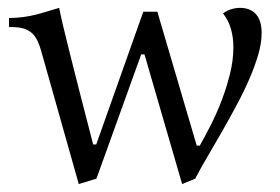

<svg xmlns="http://www.w3.org/2000/svg" viewBox="-20 -458 712 488"><path d="M85.9 -324.2Q81.5 -340.8 75.9 -353Q70.3 -365.2 61.8 -373.3Q53.2 -381.3 40.8 -385.3Q28.3 -389.2 9.8 -389.2H2.9V-412.1Q24.4 -412.6 40 -414.8Q55.7 -417 69.6 -420.4Q83.5 -423.8 97.7 -428.2Q111.8 -432.6 130.4 -438Q133.8 -420.4 140.1 -393.6Q146.5 -366.7 156.7 -325.7Q167 -284.7 181.6 -227.3Q196.3 -169.9 216.8 -90.8H224.6L344.2 -428.2H379.9L480 -87.9H487.8Q500 -109.4 515.1 -138.9Q530.3 -168.5 543 -201.7Q555.7 -234.9 564.5 -270Q573.2 -305.2 573.2 -337.9Q573.2 -362.8 566.9 -384.8Q560.5 -406.7 546.9 -423.8Q554.7 -430.2 566.4 -434.1Q578.1 -438 589.8 -438Q616.2 -438 630.6 -421.9Q645 -405.8 645 -374Q645 -349.1 636.5 -319.6Q627.9 -290 614 -257.8Q600.1 -225.6 582 -191.9Q564 -158.2 545.2 -125.2Q526.4 -92.3 508.3 -61.5Q490.2 -30.8 476.1 -3.9L442.9 9.8L347.2 -319.8H338.9L225.1 -3.9L180.2 9.8Z"/></svg>

Font: Simonetta
Style: Regular
Weight: 400
Version: Version 1.004